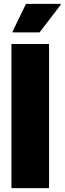

<svg xmlns="http://www.w3.org/2000/svg" viewBox="-20 -970 333 990"><path d="M39 0V-743H233V0ZM45 -803V-808L114 -950H293V-945L184 -803Z"/></svg>

Font: Saira Semi Condensed Black
Style: Regular
Weight: 900
Width: 4
Designer: Hector Gatti with collaboration of the Omnibus-Type team
Foundry: Omnibus-Type
Version: Version 1.001; ttfautohint (v1.8)